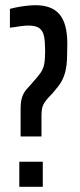

<svg xmlns="http://www.w3.org/2000/svg" viewBox="-20 -716 308 736"><path d="M59 -193V-297Q59 -325 64 -341Q69 -357 77 -367.5Q85 -378 94 -387L106 -401Q126 -423 136 -437.5Q146 -452 149.5 -470.5Q153 -489 153 -521Q153 -555 149 -576Q145 -597 131.5 -607.5Q118 -618 88 -618Q84 -618 77 -617.5Q70 -617 61.5 -616Q53 -615 42 -613Q31 -611 18 -610V-682Q37 -687 54.5 -690Q72 -693 88.5 -694.5Q105 -696 117 -696Q146 -696 168.5 -688Q191 -680 206.5 -663Q222 -646 230 -617.5Q238 -589 238 -549Q238 -517 237 -491.5Q236 -466 231.5 -446Q227 -426 218.5 -409Q210 -392 195 -375L181 -358Q166 -343 158 -333Q150 -323 146 -314.5Q142 -306 140.5 -295.5Q139 -285 139 -270V-193ZM54 0V-96H144V0Z"/></svg>

Font: Saira UltraCondensed SemiBold
Style: Regular
Weight: 600
Width: 1
Designer: Hector Gatti with collaboration of the Omnibus-Type team
Foundry: Omnibus-Type
Version: Version 1.101